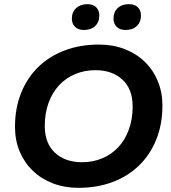

<svg xmlns="http://www.w3.org/2000/svg" viewBox="-20 -892 820 922"><path d="M357 10Q290 10 234 -11.5Q178 -33 137.5 -72Q97 -111 74.5 -164.5Q52 -218 52 -283Q52 -373 81.5 -446Q111 -519 164 -570.5Q217 -622 291 -650Q365 -678 455 -678Q522 -678 578 -656.5Q634 -635 674.5 -596Q715 -557 737.5 -503Q760 -449 760 -385Q760 -295 730.5 -222Q701 -149 648 -97.5Q595 -46 521 -18Q447 10 357 10ZM374 -113Q426 -113 470.5 -131.5Q515 -150 547.5 -184.5Q580 -219 598.5 -269Q617 -319 617 -381Q617 -464 568 -509.5Q519 -555 438 -555Q386 -555 341.5 -536.5Q297 -518 264.5 -483.5Q232 -449 213.5 -399Q195 -349 195 -287Q195 -204 244 -158.5Q293 -113 374 -113ZM383 -748Q355 -748 340 -763.5Q325 -779 325 -802Q325 -834 345.5 -853Q366 -872 399 -872Q428 -872 442.5 -856.5Q457 -841 457 -818Q457 -786 437 -767Q417 -748 383 -748ZM583 -748Q555 -748 540 -763.5Q525 -779 525 -802Q525 -834 545 -853Q565 -872 599 -872Q628 -872 642.5 -856.5Q657 -841 657 -818Q657 -786 637 -767Q617 -748 583 -748Z"/></svg>

Font: Celebes
Style: Bold Italic
Weight: 700
Italic angle: -10°
Designer: Anugrah Pasau
Foundry: Lafontype
Version: Version 1.000; ttfautohint (v1.8.4)